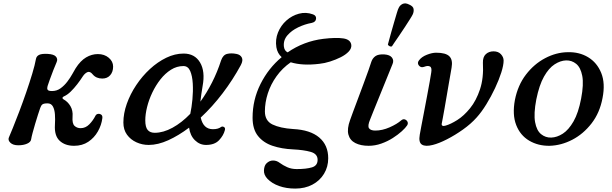

<svg xmlns="http://www.w3.org/2000/svg" viewBox="-20 -840 3577 1122"><path d="M413 12Q360 12 328.5 -17.5Q297 -47 301 -110Q303 -143 301 -171.5Q299 -200 289 -218Q279 -236 258 -236Q236 -236 228 -230Q220 -224 215 -209Q210 -195 202 -170Q194 -145 185.5 -116.5Q177 -88 170.5 -63.5Q164 -39 162 -26Q160 -10 138.5 -0.5Q117 9 87 9Q56 9 40.5 -6Q25 -21 32 -37Q39 -53 55.5 -93.5Q72 -134 92.5 -188Q113 -242 133 -300Q153 -358 168.5 -409.5Q184 -461 190 -495Q193 -512 209 -519.5Q225 -527 259 -525Q295 -523 307 -509Q319 -495 311 -477Q303 -459 291.5 -429.5Q280 -400 270.5 -373.5Q261 -347 258 -337Q254 -324 258 -316Q262 -308 284 -308Q312 -308 334 -324Q356 -340 373.5 -363Q391 -386 403 -408Q415 -430 422 -441Q450 -485 483 -504.5Q516 -524 552 -524Q590 -524 615.5 -502.5Q641 -481 641 -451Q641 -420 624 -400.5Q607 -381 578 -381Q542 -381 522 -405Q506 -425 491 -418.5Q476 -412 464 -394Q450 -372 431.5 -348Q413 -324 393 -304.5Q373 -285 352 -276Q345 -272 345 -267.5Q345 -263 352 -259Q376 -246 391.5 -220Q407 -194 404 -158Q401 -118 415.5 -104.5Q430 -91 451 -91Q480 -91 502 -113.5Q524 -136 538 -164Q543 -173 553 -174.5Q563 -176 571.5 -170Q580 -164 578 -149Q573 -109 552 -72Q531 -35 496 -11.5Q461 12 413 12Z M849 7Q811 7 777 -8.5Q743 -24 722 -53Q701 -82 701 -124Q701 -177 721 -233.5Q741 -290 776 -342.5Q811 -395 856 -436.5Q901 -478 951.5 -502.5Q1002 -527 1053 -527Q1118 -527 1149 -475Q1180 -423 1164 -337Q1160 -312 1156.5 -289.5Q1153 -267 1151 -246Q1188 -297 1219 -358Q1250 -419 1272 -487Q1283 -519 1307 -525Q1331 -531 1361 -525Q1384 -521 1393 -504Q1402 -487 1387 -459Q1341 -374 1281 -295Q1221 -216 1153 -153Q1168 -85 1224 -85Q1241 -85 1252.5 -88.5Q1264 -92 1272 -98Q1279 -103 1288.5 -98Q1298 -93 1294 -79Q1286 -48 1260 -20.5Q1234 7 1184 7Q1147 7 1119 -20.5Q1091 -48 1085 -94Q1024 -48 963.5 -20.5Q903 7 849 7ZM884 -64Q934 -64 988 -93.5Q1042 -123 1092 -175Q1100 -212 1104.5 -259.5Q1109 -307 1106.5 -351.5Q1104 -396 1091.5 -425Q1079 -454 1052 -454Q1013 -454 979 -432.5Q945 -411 917.5 -376Q890 -341 870 -299Q850 -257 839.5 -214.5Q829 -172 829 -137Q829 -97 843 -80.5Q857 -64 884 -64Z M1705 262Q1653 262 1611 247Q1569 232 1543 205Q1521 182 1522.5 155Q1524 128 1537 115Q1554 98 1575.5 98Q1597 98 1615 112Q1634 126 1658.5 137Q1683 148 1714 148Q1770 148 1803 138Q1836 128 1836 94Q1836 59 1795.5 47.5Q1755 36 1693 33Q1626 30 1572.5 12Q1519 -6 1487.5 -45.5Q1456 -85 1456 -152Q1456 -257 1502.5 -349.5Q1549 -442 1626 -506Q1601 -528 1595 -564Q1588 -609 1604.5 -650Q1621 -691 1653.5 -720Q1686 -749 1727 -760Q1768 -771 1809 -756Q1829 -749 1827 -730Q1825 -711 1801 -706Q1762 -699 1723 -680.5Q1684 -662 1659.5 -633.5Q1635 -605 1639 -568Q1642 -543 1661 -534Q1707 -566 1759.5 -586Q1812 -606 1869 -613Q1944 -622 1986.5 -615.5Q2029 -609 2033 -577Q2035 -557 2017.5 -538.5Q2000 -520 1971 -505.5Q1942 -491 1909 -480.5Q1876 -470 1846 -467Q1748 -455 1679 -476Q1630 -442 1596 -394.5Q1562 -347 1545 -294Q1528 -241 1528 -189Q1528 -134 1572.5 -112.5Q1617 -91 1693 -86Q1793 -81 1845.5 -36.5Q1898 8 1898 85Q1898 135 1873.5 175.5Q1849 216 1805.5 239Q1762 262 1705 262Z M2134 12Q2088 12 2056.5 -4Q2025 -20 2016 -53.5Q2007 -87 2026 -139Q2030 -151 2042.5 -184.5Q2055 -218 2071.5 -262Q2088 -306 2104.5 -350.5Q2121 -395 2133.5 -430Q2146 -465 2150 -479Q2157 -500 2174 -512Q2191 -524 2226 -522Q2258 -520 2270.5 -503.5Q2283 -487 2274 -466Q2270 -456 2257 -424Q2244 -392 2227 -350Q2210 -308 2192.5 -265Q2175 -222 2161.5 -188.5Q2148 -155 2143 -142Q2127 -104 2136.5 -90.5Q2146 -77 2173 -77Q2214 -77 2257 -96Q2300 -115 2325 -137Q2336 -146 2346.5 -142Q2357 -138 2361.5 -128Q2366 -118 2359 -107Q2350 -93 2328 -73Q2306 -53 2275.5 -33.5Q2245 -14 2208.5 -1Q2172 12 2134 12ZM2270.2 -569Q2263.6 -566.4 2256.2 -570.2Q2248.8 -574 2246.7 -579.7Q2247.8 -583.8 2253.3 -604.3Q2258.8 -624.8 2266.9 -653.7Q2275 -682.6 2283.6 -711.8Q2292.1 -741 2299 -764.1Q2305.9 -787.1 2310 -794.1Q2317.1 -809.7 2333 -817.2Q2348.9 -824.6 2370.2 -813.8Q2394.6 -803.6 2396.9 -787.6Q2399.2 -771.6 2392 -756Q2388.5 -748.1 2375.8 -728.1Q2363.1 -708.1 2346.3 -682.2Q2329.5 -656.3 2312.6 -631.6Q2295.7 -606.8 2283.7 -589.5Q2271.8 -572.2 2270.2 -569Z M2509 7Q2466 18 2445.5 5Q2425 -8 2433 -53Q2435 -66 2442 -102Q2449 -138 2458 -185.5Q2467 -233 2476 -280.5Q2485 -328 2491.5 -365Q2498 -402 2500 -416Q2505 -445 2492.5 -451.5Q2480 -458 2460 -450Q2440 -442 2428 -457Q2416 -472 2429 -488Q2444 -508 2474.5 -520Q2505 -532 2529 -532Q2585 -532 2606 -511Q2627 -490 2619 -445Q2618 -438 2613.5 -413Q2609 -388 2603 -353Q2597 -318 2590.5 -280Q2584 -242 2578 -207.5Q2572 -173 2567.5 -149.5Q2563 -126 2562 -121Q2559 -109 2565.5 -105.5Q2572 -102 2584 -106Q2613 -114 2652 -138.5Q2691 -163 2727 -207.5Q2763 -252 2785 -318Q2807 -384 2802 -473Q2801 -507 2819 -523.5Q2837 -540 2864 -540Q2892 -540 2907.5 -523Q2923 -506 2923 -486Q2923 -459 2909.5 -416.5Q2896 -374 2873 -325Q2850 -276 2822 -230.5Q2794 -185 2765 -153Q2732 -116 2685.5 -83Q2639 -50 2592 -26Q2545 -2 2509 7Z M3192 12Q3125 13 3072.5 -18Q3020 -49 2996.5 -109.5Q2973 -170 2989 -256Q3006 -342 3053.5 -404Q3101 -466 3165.5 -500Q3230 -534 3297 -535Q3365 -537 3417 -505.5Q3469 -474 3493.5 -413.5Q3518 -353 3501 -267Q3485 -181 3437 -119Q3389 -57 3324.5 -23.5Q3260 10 3192 12ZM3201 -36Q3235 -37 3269 -59Q3303 -81 3331.5 -130.5Q3360 -180 3376 -264Q3392 -348 3382.5 -397Q3373 -446 3347 -467Q3321 -488 3288 -487Q3255 -486 3221 -464Q3187 -442 3159 -392.5Q3131 -343 3114 -259Q3098 -175 3107 -126Q3116 -77 3142 -56Q3168 -35 3201 -36Z"/></svg>

Font: Zen Old Mincho Black
Style: Regular
Weight: 900
Designer: Yoshimichi Ohira
Foundry: Positype
Version: Version 1.001